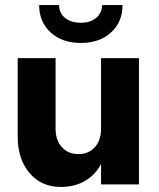

<svg xmlns="http://www.w3.org/2000/svg" viewBox="-20 -730 630 760"><path d="M290 -120Q331 -120 355.5 -147.5Q380 -175 380 -220V-500H530V0H380V-81Q357 -37 316 -13.5Q275 10 220 10Q144 10 97 -45Q50 -100 50 -190V-500H200V-220Q200 -175 225 -147.5Q250 -120 290 -120ZM300 -560Q226 -560 180.5 -601.5Q135 -643 135 -710H214Q214 -678 237.5 -659Q261 -640 300 -640Q338 -640 361 -659.5Q384 -679 384 -710H465Q465 -643 419.5 -601.5Q374 -560 300 -560Z"/></svg>

Font: Goli Bold
Style: Regular
Weight: 700
Designer: jaikishan Patel
Foundry: MagicType
Version: Version 1.000